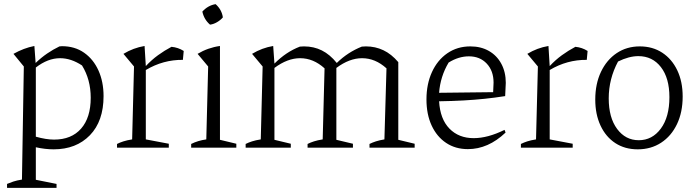

<svg xmlns="http://www.w3.org/2000/svg" viewBox="-20 -713 3358 927"><path d="M14 194V175Q28 169 44.5 163.5Q61 158 86 154L95 -392L45 -453Q70 -467 95 -476.5Q120 -486 146 -491L152 -409Q179 -435 207.5 -454.5Q236 -474 267 -489Q272 -490 279 -490Q341 -490 386 -458.5Q431 -427 455.5 -372.5Q480 -318 480 -249Q480 -128 414 -60Q348 8 239 8Q198 8 153 -2V155L253 175V194ZM270 -432Q211 -432 153 -387V-53Q203 -39 241 -39Q325 -39 371.5 -92Q418 -145 418 -241Q418 -329 376 -397Q323 -432 270 -432Z M545 0V-18Q559 -25 576 -30.5Q593 -36 618 -40L627 -392L576 -453Q624 -482 678 -491L684 -394Q712 -424 743 -446.5Q774 -469 808 -487Q840 -484 867 -467L863 -424Q768 -425 684 -375V-40L795 -19V0Z M903 0V-18Q919 -26 937 -31.5Q955 -37 976 -40L985 -392L934 -453Q959 -468 986 -477.5Q1013 -487 1042 -491V-38L1121 -19V0ZM1021 -693Q1051 -666 1056 -629Q1045 -616 1028 -606Q1011 -596 994 -594Q965 -619 957 -657Q984 -687 1021 -693Z M1166 0V-18Q1180 -25 1197 -30.5Q1214 -36 1239 -40L1248 -392L1197 -453Q1245 -482 1299 -491L1305 -406Q1333 -434 1363.5 -454.5Q1394 -475 1428 -488Q1437 -489 1448 -489Q1495 -489 1534 -469.5Q1573 -450 1606 -409Q1659 -461 1727 -488Q1736 -489 1747 -489Q1792 -489 1831 -470.5Q1870 -452 1903 -413V-38L1982 -19V0H1764V-18Q1778 -25 1795 -30.5Q1812 -36 1836 -40L1846 -383Q1792 -432 1728 -432Q1667 -432 1604 -385V-38L1684 -19V0H1465V-18Q1479 -25 1496 -30.5Q1513 -36 1538 -40L1547 -383Q1493 -432 1429 -432Q1368 -432 1305 -385V-38L1384 -19V0Z M2239 7Q2179 7 2134 -23Q2089 -53 2064 -107Q2039 -161 2039 -233Q2039 -307 2065.5 -365Q2092 -423 2140 -456Q2188 -489 2251 -489Q2302 -489 2340.5 -467Q2379 -445 2400.5 -405Q2422 -365 2422 -313L2419 -249Q2368 -241 2319.5 -236Q2271 -231 2218 -228Q2165 -225 2100 -224Q2105 -138 2150 -92Q2195 -46 2267 -46Q2335 -46 2416 -86L2421 -73Q2337 7 2239 7ZM2146 -411Q2106 -344 2100 -265L2361 -268L2363 -314Q2363 -371 2330 -406Q2297 -441 2244 -441Q2194 -441 2146 -411Z M2495 0V-18Q2509 -25 2526 -30.5Q2543 -36 2568 -40L2577 -392L2526 -453Q2574 -482 2628 -491L2634 -394Q2662 -424 2693 -446.5Q2724 -469 2758 -487Q2790 -484 2817 -467L2813 -424Q2718 -425 2634 -375V-40L2745 -19V0Z M3059 8Q2997 8 2951 -22Q2905 -52 2879.5 -106.5Q2854 -161 2854 -232Q2854 -308 2881.5 -366Q2909 -424 2957.5 -456.5Q3006 -489 3069 -489Q3131 -489 3177.5 -458.5Q3224 -428 3250 -373.5Q3276 -319 3276 -247Q3276 -171 3248.5 -113.5Q3221 -56 3172 -24Q3123 8 3059 8ZM3064 -36Q3129 -36 3170.5 -92Q3212 -148 3212 -244Q3212 -336 3171 -389Q3130 -442 3062 -442Q3017 -442 2964 -416Q2919 -332 2919 -238Q2919 -145 2959.5 -90.5Q3000 -36 3064 -36Z"/></svg>

Font: Piazzolla Light
Style: Regular
Weight: 300
Designer: Juan Pablo del Peral
Foundry: Huerta Tipografica
Version: Version 1.330